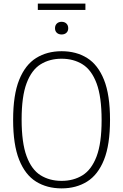

<svg xmlns="http://www.w3.org/2000/svg" viewBox="-20 -1032 680 1061"><path d="M320.5 9Q239.5 9 179.2 -28.5Q119 -66 85.8 -149.2Q52.5 -232.5 52.5 -370Q52.5 -507.5 86 -590.8Q119.5 -674 179.8 -711.5Q240 -749 320.5 -749Q401.5 -749 461.5 -711.5Q521.5 -674 554.8 -590.8Q588 -507.5 588 -370Q588 -232.5 554.8 -149.2Q521.5 -66 461.2 -28.5Q401 9 320.5 9ZM320.5 -32.5Q386.5 -32.5 436.2 -63.5Q486 -94.5 513.8 -167.8Q541.5 -241 541.5 -368Q541.5 -497 513.8 -571.2Q486 -645.5 436.2 -676.5Q386.5 -707.5 320.5 -707.5Q254 -707.5 204.2 -676.5Q154.5 -645.5 127 -572.2Q99.5 -499 99.5 -372Q99.5 -243 127 -168.8Q154.5 -94.5 204.2 -63.5Q254 -32.5 320.5 -32.5ZM320.5 -841.5Q304 -841.5 294 -850.8Q284 -860 284 -876Q284 -892 294 -901.8Q304 -911.5 320.5 -911.5Q337 -911.5 347 -901.8Q357 -892 357 -876Q357 -860 347 -850.8Q337 -841.5 320.5 -841.5ZM189 -977V-1012H452V-977Z"/></svg>

Font: Encode Sans SmCnd XLt
Style: Regular
Weight: 200
Width: 4
Designer: Multiple Designers
Foundry: Impallari Type
Version: Version 3.002; ttfautohint (v1.8.3) -l 8 -r 50 -G 200 -x 14 